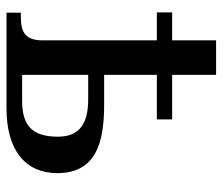

<svg xmlns="http://www.w3.org/2000/svg" viewBox="-67 -617 684 590"><g transform="rotate(90 275.0 -322.0)"><path d="M19 0H313C444 0 512 -60 512 -156C512 -277 415 -300 301 -300H210V-462H347V-509H210V-644H104V-509H18V-462H104V-111C104 -55 76 -44 30 -44H19ZM290 -48H210V-251H285C359 -251 400 -225 400 -158C400 -79 366 -48 290 -48Z"/></g></svg>

Font: Noto Serif SemiCondensed Medium
Style: Regular
Weight: 500
Width: 4
Designer: Monotype Design Team
Foundry: Monotype Imaging Inc.
Version: Version 2.014